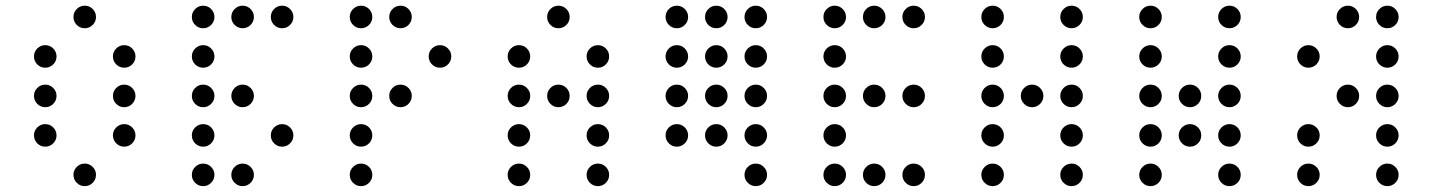

<svg xmlns="http://www.w3.org/2000/svg" viewBox="-20 -674 4962 665"><path d="M312.5 -615.2Q312.5 -599.1 301 -587.6Q289.6 -576.2 273.4 -576.2Q257.3 -576.2 245.8 -587.6Q234.4 -599.1 234.4 -615.2Q234.4 -631.3 245.8 -642.8Q257.3 -654.3 273.4 -654.3Q289.6 -654.3 301 -642.8Q312.5 -631.3 312.5 -615.2ZM175.8 -478.5Q175.8 -462.4 164.3 -450.9Q152.8 -439.5 136.7 -439.5Q120.6 -439.5 109.1 -450.9Q97.7 -462.4 97.7 -478.5Q97.7 -494.6 109.1 -506.1Q120.6 -517.6 136.7 -517.6Q152.8 -517.6 164.3 -506.1Q175.8 -494.6 175.8 -478.5ZM449.2 -478.5Q449.2 -462.4 437.7 -450.9Q426.3 -439.5 410.2 -439.5Q394 -439.5 382.6 -450.9Q371.1 -462.4 371.1 -478.5Q371.1 -494.6 382.6 -506.1Q394 -517.6 410.2 -517.6Q426.3 -517.6 437.7 -506.1Q449.2 -494.6 449.2 -478.5ZM175.8 -341.8Q175.8 -325.7 164.3 -314.2Q152.8 -302.7 136.7 -302.7Q120.6 -302.7 109.1 -314.2Q97.7 -325.7 97.7 -341.8Q97.7 -357.9 109.1 -369.4Q120.6 -380.9 136.7 -380.9Q152.8 -380.9 164.3 -369.4Q175.8 -357.9 175.8 -341.8ZM449.2 -341.8Q449.2 -325.7 437.7 -314.2Q426.3 -302.7 410.2 -302.7Q394 -302.7 382.6 -314.2Q371.1 -325.7 371.1 -341.8Q371.1 -357.9 382.6 -369.4Q394 -380.9 410.2 -380.9Q426.3 -380.9 437.7 -369.4Q449.2 -357.9 449.2 -341.8ZM175.8 -205.1Q175.8 -189 164.3 -177.5Q152.8 -166 136.7 -166Q120.6 -166 109.1 -177.5Q97.7 -189 97.7 -205.1Q97.7 -221.2 109.1 -232.7Q120.6 -244.1 136.7 -244.1Q152.8 -244.1 164.3 -232.7Q175.8 -221.2 175.8 -205.1ZM449.2 -205.1Q449.2 -189 437.7 -177.5Q426.3 -166 410.2 -166Q394 -166 382.6 -177.5Q371.1 -189 371.1 -205.1Q371.1 -221.2 382.6 -232.7Q394 -244.1 410.2 -244.1Q426.3 -244.1 437.7 -232.7Q449.2 -221.2 449.2 -205.1ZM312.5 -68.4Q312.5 -52.2 301 -40.8Q289.6 -29.3 273.4 -29.3Q257.3 -29.3 245.8 -40.8Q234.4 -52.2 234.4 -68.4Q234.4 -84.5 245.8 -95.9Q257.3 -107.4 273.4 -107.4Q289.6 -107.4 301 -95.9Q312.5 -84.5 312.5 -68.4Z M722.7 -615.2Q722.7 -599.1 711.2 -587.6Q699.7 -576.2 683.6 -576.2Q667.5 -576.2 656 -587.6Q644.5 -599.1 644.5 -615.2Q644.5 -631.3 656 -642.8Q667.5 -654.3 683.6 -654.3Q699.7 -654.3 711.2 -642.8Q722.7 -631.3 722.7 -615.2ZM859.4 -615.2Q859.4 -599.1 847.9 -587.6Q836.4 -576.2 820.3 -576.2Q804.2 -576.2 792.7 -587.6Q781.2 -599.1 781.2 -615.2Q781.2 -631.3 792.7 -642.8Q804.2 -654.3 820.3 -654.3Q836.4 -654.3 847.9 -642.8Q859.4 -631.3 859.4 -615.2ZM996.1 -615.2Q996.1 -599.1 984.6 -587.6Q973.1 -576.2 957 -576.2Q940.9 -576.2 929.4 -587.6Q918 -599.1 918 -615.2Q918 -631.3 929.4 -642.8Q940.9 -654.3 957 -654.3Q973.1 -654.3 984.6 -642.8Q996.1 -631.3 996.1 -615.2ZM722.7 -478.5Q722.7 -462.4 711.2 -450.9Q699.7 -439.5 683.6 -439.5Q667.5 -439.5 656 -450.9Q644.5 -462.4 644.5 -478.5Q644.5 -494.6 656 -506.1Q667.5 -517.6 683.6 -517.6Q699.7 -517.6 711.2 -506.1Q722.7 -494.6 722.7 -478.5ZM722.7 -341.8Q722.7 -325.7 711.2 -314.2Q699.7 -302.7 683.6 -302.7Q667.5 -302.7 656 -314.2Q644.5 -325.7 644.5 -341.8Q644.5 -357.9 656 -369.4Q667.5 -380.9 683.6 -380.9Q699.7 -380.9 711.2 -369.4Q722.7 -357.9 722.7 -341.8ZM859.4 -341.8Q859.4 -325.7 847.9 -314.2Q836.4 -302.7 820.3 -302.7Q804.2 -302.7 792.7 -314.2Q781.2 -325.7 781.2 -341.8Q781.2 -357.9 792.7 -369.4Q804.2 -380.9 820.3 -380.9Q836.4 -380.9 847.9 -369.4Q859.4 -357.9 859.4 -341.8ZM722.7 -205.1Q722.7 -189 711.2 -177.5Q699.7 -166 683.6 -166Q667.5 -166 656 -177.5Q644.5 -189 644.5 -205.1Q644.5 -221.2 656 -232.7Q667.5 -244.1 683.6 -244.1Q699.7 -244.1 711.2 -232.7Q722.7 -221.2 722.7 -205.1ZM996.1 -205.1Q996.1 -189 984.6 -177.5Q973.1 -166 957 -166Q940.9 -166 929.4 -177.5Q918 -189 918 -205.1Q918 -221.2 929.4 -232.7Q940.9 -244.1 957 -244.1Q973.1 -244.1 984.6 -232.7Q996.1 -221.2 996.1 -205.1ZM722.7 -68.4Q722.7 -52.2 711.2 -40.8Q699.7 -29.3 683.6 -29.3Q667.5 -29.3 656 -40.8Q644.5 -52.2 644.5 -68.4Q644.5 -84.5 656 -95.9Q667.5 -107.4 683.6 -107.4Q699.7 -107.4 711.2 -95.9Q722.7 -84.5 722.7 -68.4ZM859.4 -68.4Q859.4 -52.2 847.9 -40.8Q836.4 -29.3 820.3 -29.3Q804.2 -29.3 792.7 -40.8Q781.2 -52.2 781.2 -68.4Q781.2 -84.5 792.7 -95.9Q804.2 -107.4 820.3 -107.4Q836.4 -107.4 847.9 -95.9Q859.4 -84.5 859.4 -68.4Z M1269.5 -615.2Q1269.5 -599.1 1258.1 -587.6Q1246.6 -576.2 1230.5 -576.2Q1214.4 -576.2 1202.9 -587.6Q1191.4 -599.1 1191.4 -615.2Q1191.4 -631.3 1202.9 -642.8Q1214.4 -654.3 1230.5 -654.3Q1246.6 -654.3 1258.1 -642.8Q1269.5 -631.3 1269.5 -615.2ZM1406.2 -615.2Q1406.2 -599.1 1394.8 -587.6Q1383.3 -576.2 1367.2 -576.2Q1351.1 -576.2 1339.6 -587.6Q1328.1 -599.1 1328.1 -615.2Q1328.1 -631.3 1339.6 -642.8Q1351.1 -654.3 1367.2 -654.3Q1383.3 -654.3 1394.8 -642.8Q1406.2 -631.3 1406.2 -615.2ZM1269.5 -478.5Q1269.5 -462.4 1258.1 -450.9Q1246.6 -439.5 1230.5 -439.5Q1214.4 -439.5 1202.9 -450.9Q1191.4 -462.4 1191.4 -478.5Q1191.4 -494.6 1202.9 -506.1Q1214.4 -517.6 1230.5 -517.6Q1246.6 -517.6 1258.1 -506.1Q1269.5 -494.6 1269.5 -478.5ZM1543 -478.5Q1543 -462.4 1531.5 -450.9Q1520 -439.5 1503.9 -439.5Q1487.8 -439.5 1476.3 -450.9Q1464.8 -462.4 1464.8 -478.5Q1464.8 -494.6 1476.3 -506.1Q1487.8 -517.6 1503.9 -517.6Q1520 -517.6 1531.5 -506.1Q1543 -494.6 1543 -478.5ZM1269.5 -341.8Q1269.5 -325.7 1258.1 -314.2Q1246.6 -302.7 1230.5 -302.7Q1214.4 -302.7 1202.9 -314.2Q1191.4 -325.7 1191.4 -341.8Q1191.4 -357.9 1202.9 -369.4Q1214.4 -380.9 1230.5 -380.9Q1246.6 -380.9 1258.1 -369.4Q1269.5 -357.9 1269.5 -341.8ZM1406.2 -341.8Q1406.2 -325.7 1394.8 -314.2Q1383.3 -302.7 1367.2 -302.7Q1351.1 -302.7 1339.6 -314.2Q1328.1 -325.7 1328.1 -341.8Q1328.1 -357.9 1339.6 -369.4Q1351.1 -380.9 1367.2 -380.9Q1383.3 -380.9 1394.8 -369.4Q1406.2 -357.9 1406.2 -341.8ZM1269.5 -205.1Q1269.5 -189 1258.1 -177.5Q1246.6 -166 1230.5 -166Q1214.4 -166 1202.9 -177.5Q1191.4 -189 1191.4 -205.1Q1191.4 -221.2 1202.9 -232.7Q1214.4 -244.1 1230.5 -244.1Q1246.6 -244.1 1258.1 -232.7Q1269.5 -221.2 1269.5 -205.1ZM1269.5 -68.4Q1269.5 -52.2 1258.1 -40.8Q1246.6 -29.3 1230.5 -29.3Q1214.4 -29.3 1202.9 -40.8Q1191.4 -52.2 1191.4 -68.4Q1191.4 -84.5 1202.9 -95.9Q1214.4 -107.4 1230.5 -107.4Q1246.6 -107.4 1258.1 -95.9Q1269.5 -84.5 1269.5 -68.4Z M1953.1 -615.2Q1953.1 -599.1 1941.7 -587.6Q1930.2 -576.2 1914.1 -576.2Q1897.9 -576.2 1886.5 -587.6Q1875 -599.1 1875 -615.2Q1875 -631.3 1886.5 -642.8Q1897.9 -654.3 1914.1 -654.3Q1930.2 -654.3 1941.7 -642.8Q1953.1 -631.3 1953.1 -615.2ZM1816.4 -478.5Q1816.4 -462.4 1804.9 -450.9Q1793.5 -439.5 1777.3 -439.5Q1761.2 -439.5 1749.8 -450.9Q1738.3 -462.4 1738.3 -478.5Q1738.3 -494.6 1749.8 -506.1Q1761.2 -517.6 1777.3 -517.6Q1793.5 -517.6 1804.9 -506.1Q1816.4 -494.6 1816.4 -478.5ZM2089.8 -478.5Q2089.8 -462.4 2078.4 -450.9Q2066.9 -439.5 2050.8 -439.5Q2034.7 -439.5 2023.2 -450.9Q2011.7 -462.4 2011.7 -478.5Q2011.7 -494.6 2023.2 -506.1Q2034.7 -517.6 2050.8 -517.6Q2066.9 -517.6 2078.4 -506.1Q2089.8 -494.6 2089.8 -478.5ZM1816.4 -341.8Q1816.4 -325.7 1804.9 -314.2Q1793.5 -302.7 1777.3 -302.7Q1761.2 -302.7 1749.8 -314.2Q1738.3 -325.7 1738.3 -341.8Q1738.3 -357.9 1749.8 -369.4Q1761.2 -380.9 1777.3 -380.9Q1793.5 -380.9 1804.9 -369.4Q1816.4 -357.9 1816.4 -341.8ZM1953.1 -341.8Q1953.1 -325.7 1941.7 -314.2Q1930.2 -302.7 1914.1 -302.7Q1897.9 -302.7 1886.5 -314.2Q1875 -325.7 1875 -341.8Q1875 -357.9 1886.5 -369.4Q1897.9 -380.9 1914.1 -380.9Q1930.2 -380.9 1941.7 -369.4Q1953.1 -357.9 1953.1 -341.8ZM2089.8 -341.8Q2089.8 -325.7 2078.4 -314.2Q2066.9 -302.7 2050.8 -302.7Q2034.7 -302.7 2023.2 -314.2Q2011.7 -325.7 2011.7 -341.8Q2011.7 -357.9 2023.2 -369.4Q2034.7 -380.9 2050.8 -380.9Q2066.9 -380.9 2078.4 -369.4Q2089.8 -357.9 2089.8 -341.8ZM1816.4 -205.1Q1816.4 -189 1804.9 -177.5Q1793.5 -166 1777.3 -166Q1761.2 -166 1749.8 -177.5Q1738.3 -189 1738.3 -205.1Q1738.3 -221.2 1749.8 -232.7Q1761.2 -244.1 1777.3 -244.1Q1793.5 -244.1 1804.9 -232.7Q1816.4 -221.2 1816.4 -205.1ZM2089.8 -205.1Q2089.8 -189 2078.4 -177.5Q2066.9 -166 2050.8 -166Q2034.7 -166 2023.2 -177.5Q2011.7 -189 2011.7 -205.1Q2011.7 -221.2 2023.2 -232.7Q2034.7 -244.1 2050.8 -244.1Q2066.9 -244.1 2078.4 -232.7Q2089.8 -221.2 2089.8 -205.1ZM1816.4 -68.4Q1816.4 -52.2 1804.9 -40.8Q1793.5 -29.3 1777.3 -29.3Q1761.2 -29.3 1749.8 -40.8Q1738.3 -52.2 1738.3 -68.4Q1738.3 -84.5 1749.8 -95.9Q1761.2 -107.4 1777.3 -107.4Q1793.5 -107.4 1804.9 -95.9Q1816.4 -84.5 1816.4 -68.4ZM2089.8 -68.4Q2089.8 -52.2 2078.4 -40.8Q2066.9 -29.3 2050.8 -29.3Q2034.7 -29.3 2023.2 -40.8Q2011.7 -52.2 2011.7 -68.4Q2011.7 -84.5 2023.2 -95.9Q2034.7 -107.4 2050.8 -107.4Q2066.9 -107.4 2078.4 -95.9Q2089.8 -84.5 2089.8 -68.4Z M2363.3 -615.2Q2363.3 -599.1 2351.8 -587.6Q2340.3 -576.2 2324.2 -576.2Q2308.1 -576.2 2296.6 -587.6Q2285.2 -599.1 2285.2 -615.2Q2285.2 -631.3 2296.6 -642.8Q2308.1 -654.3 2324.2 -654.3Q2340.3 -654.3 2351.8 -642.8Q2363.3 -631.3 2363.3 -615.2ZM2500 -615.2Q2500 -599.1 2488.5 -587.6Q2477.1 -576.2 2460.9 -576.2Q2444.8 -576.2 2433.3 -587.6Q2421.9 -599.1 2421.9 -615.2Q2421.9 -631.3 2433.3 -642.8Q2444.8 -654.3 2460.9 -654.3Q2477.1 -654.3 2488.5 -642.8Q2500 -631.3 2500 -615.2ZM2636.7 -615.2Q2636.7 -599.1 2625.2 -587.6Q2613.8 -576.2 2597.7 -576.2Q2581.5 -576.2 2570.1 -587.6Q2558.6 -599.1 2558.6 -615.2Q2558.6 -631.3 2570.1 -642.8Q2581.5 -654.3 2597.7 -654.3Q2613.8 -654.3 2625.2 -642.8Q2636.7 -631.3 2636.7 -615.2ZM2363.3 -478.5Q2363.3 -462.4 2351.8 -450.9Q2340.3 -439.5 2324.2 -439.5Q2308.1 -439.5 2296.6 -450.9Q2285.2 -462.4 2285.2 -478.5Q2285.2 -494.6 2296.6 -506.1Q2308.1 -517.6 2324.2 -517.6Q2340.3 -517.6 2351.8 -506.1Q2363.3 -494.6 2363.3 -478.5ZM2500 -478.5Q2500 -462.4 2488.5 -450.9Q2477.1 -439.5 2460.9 -439.5Q2444.8 -439.5 2433.3 -450.9Q2421.9 -462.4 2421.9 -478.5Q2421.9 -494.6 2433.3 -506.1Q2444.8 -517.6 2460.9 -517.6Q2477.1 -517.6 2488.5 -506.1Q2500 -494.6 2500 -478.5ZM2636.7 -478.5Q2636.7 -462.4 2625.2 -450.9Q2613.8 -439.5 2597.7 -439.5Q2581.5 -439.5 2570.1 -450.9Q2558.6 -462.4 2558.6 -478.5Q2558.6 -494.6 2570.1 -506.1Q2581.5 -517.6 2597.7 -517.6Q2613.8 -517.6 2625.2 -506.1Q2636.7 -494.6 2636.7 -478.5ZM2363.3 -341.8Q2363.3 -325.7 2351.8 -314.2Q2340.3 -302.7 2324.2 -302.7Q2308.1 -302.7 2296.6 -314.2Q2285.2 -325.7 2285.2 -341.8Q2285.2 -357.9 2296.6 -369.4Q2308.1 -380.9 2324.2 -380.9Q2340.3 -380.9 2351.8 -369.4Q2363.3 -357.9 2363.3 -341.8ZM2500 -341.8Q2500 -325.7 2488.5 -314.2Q2477.1 -302.7 2460.9 -302.7Q2444.8 -302.7 2433.3 -314.2Q2421.9 -325.7 2421.9 -341.8Q2421.9 -357.9 2433.3 -369.4Q2444.8 -380.9 2460.9 -380.9Q2477.1 -380.9 2488.5 -369.4Q2500 -357.9 2500 -341.8ZM2636.7 -341.8Q2636.7 -325.7 2625.2 -314.2Q2613.8 -302.7 2597.7 -302.7Q2581.5 -302.7 2570.1 -314.2Q2558.6 -325.7 2558.6 -341.8Q2558.6 -357.9 2570.1 -369.4Q2581.5 -380.9 2597.7 -380.9Q2613.8 -380.9 2625.2 -369.4Q2636.7 -357.9 2636.7 -341.8ZM2363.3 -205.1Q2363.3 -189 2351.8 -177.5Q2340.3 -166 2324.2 -166Q2308.1 -166 2296.6 -177.5Q2285.2 -189 2285.2 -205.1Q2285.2 -221.2 2296.6 -232.7Q2308.1 -244.1 2324.2 -244.1Q2340.3 -244.1 2351.8 -232.7Q2363.3 -221.2 2363.3 -205.1ZM2500 -205.1Q2500 -189 2488.5 -177.5Q2477.1 -166 2460.9 -166Q2444.8 -166 2433.3 -177.5Q2421.9 -189 2421.9 -205.1Q2421.9 -221.2 2433.3 -232.7Q2444.8 -244.1 2460.9 -244.1Q2477.1 -244.1 2488.5 -232.7Q2500 -221.2 2500 -205.1ZM2636.7 -205.1Q2636.7 -189 2625.2 -177.5Q2613.8 -166 2597.7 -166Q2581.5 -166 2570.1 -177.5Q2558.6 -189 2558.6 -205.1Q2558.6 -221.2 2570.1 -232.7Q2581.5 -244.1 2597.7 -244.1Q2613.8 -244.1 2625.2 -232.7Q2636.7 -221.2 2636.7 -205.1ZM2636.7 -68.4Q2636.7 -52.2 2625.2 -40.8Q2613.8 -29.3 2597.7 -29.3Q2581.5 -29.3 2570.1 -40.8Q2558.6 -52.2 2558.6 -68.4Q2558.6 -84.5 2570.1 -95.9Q2581.5 -107.4 2597.7 -107.4Q2613.8 -107.4 2625.2 -95.9Q2636.7 -84.5 2636.7 -68.4Z M2910.2 -615.2Q2910.2 -599.1 2898.7 -587.6Q2887.2 -576.2 2871.1 -576.2Q2855 -576.2 2843.5 -587.6Q2832 -599.1 2832 -615.2Q2832 -631.3 2843.5 -642.8Q2855 -654.3 2871.1 -654.3Q2887.2 -654.3 2898.7 -642.8Q2910.2 -631.3 2910.2 -615.2ZM3046.9 -615.2Q3046.9 -599.1 3035.4 -587.6Q3023.9 -576.2 3007.8 -576.2Q2991.7 -576.2 2980.2 -587.6Q2968.8 -599.1 2968.8 -615.2Q2968.8 -631.3 2980.2 -642.8Q2991.7 -654.3 3007.8 -654.3Q3023.9 -654.3 3035.4 -642.8Q3046.9 -631.3 3046.9 -615.2ZM3183.6 -615.2Q3183.6 -599.1 3172.1 -587.6Q3160.6 -576.2 3144.5 -576.2Q3128.4 -576.2 3116.9 -587.6Q3105.5 -599.1 3105.5 -615.2Q3105.5 -631.3 3116.9 -642.8Q3128.4 -654.3 3144.5 -654.3Q3160.6 -654.3 3172.1 -642.8Q3183.6 -631.3 3183.6 -615.2ZM2910.2 -478.5Q2910.2 -462.4 2898.7 -450.9Q2887.2 -439.5 2871.1 -439.5Q2855 -439.5 2843.5 -450.9Q2832 -462.4 2832 -478.5Q2832 -494.6 2843.5 -506.1Q2855 -517.6 2871.1 -517.6Q2887.2 -517.6 2898.7 -506.1Q2910.2 -494.6 2910.2 -478.5ZM2910.2 -341.8Q2910.2 -325.7 2898.7 -314.2Q2887.2 -302.7 2871.1 -302.7Q2855 -302.7 2843.5 -314.2Q2832 -325.7 2832 -341.8Q2832 -357.9 2843.5 -369.4Q2855 -380.9 2871.1 -380.9Q2887.2 -380.9 2898.7 -369.4Q2910.2 -357.9 2910.2 -341.8ZM3046.9 -341.8Q3046.9 -325.7 3035.4 -314.2Q3023.9 -302.7 3007.8 -302.7Q2991.7 -302.7 2980.2 -314.2Q2968.8 -325.7 2968.8 -341.8Q2968.8 -357.9 2980.2 -369.4Q2991.7 -380.9 3007.8 -380.9Q3023.9 -380.9 3035.4 -369.4Q3046.9 -357.9 3046.9 -341.8ZM3183.6 -341.8Q3183.6 -325.7 3172.1 -314.2Q3160.6 -302.7 3144.5 -302.7Q3128.4 -302.7 3116.9 -314.2Q3105.5 -325.7 3105.5 -341.8Q3105.5 -357.9 3116.9 -369.4Q3128.4 -380.9 3144.5 -380.9Q3160.6 -380.9 3172.1 -369.4Q3183.6 -357.9 3183.6 -341.8ZM2910.2 -205.1Q2910.2 -189 2898.7 -177.5Q2887.2 -166 2871.1 -166Q2855 -166 2843.5 -177.5Q2832 -189 2832 -205.1Q2832 -221.2 2843.5 -232.7Q2855 -244.1 2871.1 -244.1Q2887.2 -244.1 2898.7 -232.7Q2910.2 -221.2 2910.2 -205.1ZM2910.2 -68.4Q2910.2 -52.2 2898.7 -40.8Q2887.2 -29.3 2871.1 -29.3Q2855 -29.3 2843.5 -40.8Q2832 -52.2 2832 -68.4Q2832 -84.5 2843.5 -95.9Q2855 -107.4 2871.1 -107.4Q2887.2 -107.4 2898.7 -95.9Q2910.2 -84.5 2910.2 -68.4ZM3046.9 -68.4Q3046.9 -52.2 3035.4 -40.8Q3023.9 -29.3 3007.8 -29.3Q2991.7 -29.3 2980.2 -40.8Q2968.8 -52.2 2968.8 -68.4Q2968.8 -84.5 2980.2 -95.9Q2991.7 -107.4 3007.8 -107.4Q3023.9 -107.4 3035.4 -95.9Q3046.9 -84.5 3046.9 -68.4ZM3183.6 -68.4Q3183.6 -52.2 3172.1 -40.8Q3160.6 -29.3 3144.5 -29.3Q3128.4 -29.3 3116.9 -40.8Q3105.5 -52.2 3105.5 -68.4Q3105.5 -84.5 3116.9 -95.9Q3128.4 -107.4 3144.5 -107.4Q3160.6 -107.4 3172.1 -95.9Q3183.6 -84.5 3183.6 -68.4Z M3457 -615.2Q3457 -599.1 3445.6 -587.6Q3434.1 -576.2 3418 -576.2Q3401.9 -576.2 3390.4 -587.6Q3378.9 -599.1 3378.9 -615.2Q3378.9 -631.3 3390.4 -642.8Q3401.9 -654.3 3418 -654.3Q3434.1 -654.3 3445.6 -642.8Q3457 -631.3 3457 -615.2ZM3730.5 -615.2Q3730.5 -599.1 3719 -587.6Q3707.5 -576.2 3691.4 -576.2Q3675.3 -576.2 3663.8 -587.6Q3652.3 -599.1 3652.3 -615.2Q3652.3 -631.3 3663.8 -642.8Q3675.3 -654.3 3691.4 -654.3Q3707.5 -654.3 3719 -642.8Q3730.5 -631.3 3730.5 -615.2ZM3457 -478.5Q3457 -462.4 3445.6 -450.9Q3434.1 -439.5 3418 -439.5Q3401.9 -439.5 3390.4 -450.9Q3378.9 -462.4 3378.9 -478.5Q3378.9 -494.6 3390.4 -506.1Q3401.9 -517.6 3418 -517.6Q3434.1 -517.6 3445.6 -506.1Q3457 -494.6 3457 -478.5ZM3730.5 -478.5Q3730.5 -462.4 3719 -450.9Q3707.5 -439.5 3691.4 -439.5Q3675.3 -439.5 3663.8 -450.9Q3652.3 -462.4 3652.3 -478.5Q3652.3 -494.6 3663.8 -506.1Q3675.3 -517.6 3691.4 -517.6Q3707.5 -517.6 3719 -506.1Q3730.5 -494.6 3730.5 -478.5ZM3457 -341.8Q3457 -325.7 3445.6 -314.2Q3434.1 -302.7 3418 -302.7Q3401.9 -302.7 3390.4 -314.2Q3378.9 -325.7 3378.9 -341.8Q3378.9 -357.9 3390.4 -369.4Q3401.9 -380.9 3418 -380.9Q3434.1 -380.9 3445.6 -369.4Q3457 -357.9 3457 -341.8ZM3593.8 -341.8Q3593.8 -325.7 3582.3 -314.2Q3570.8 -302.7 3554.7 -302.7Q3538.6 -302.7 3527.1 -314.2Q3515.6 -325.7 3515.6 -341.8Q3515.6 -357.9 3527.1 -369.4Q3538.6 -380.9 3554.7 -380.9Q3570.8 -380.9 3582.3 -369.4Q3593.8 -357.9 3593.8 -341.8ZM3730.5 -341.8Q3730.5 -325.7 3719 -314.2Q3707.5 -302.7 3691.4 -302.7Q3675.3 -302.7 3663.8 -314.2Q3652.3 -325.7 3652.3 -341.8Q3652.3 -357.9 3663.8 -369.4Q3675.3 -380.9 3691.4 -380.9Q3707.5 -380.9 3719 -369.4Q3730.5 -357.9 3730.5 -341.8ZM3457 -205.1Q3457 -189 3445.6 -177.5Q3434.1 -166 3418 -166Q3401.9 -166 3390.4 -177.5Q3378.9 -189 3378.9 -205.1Q3378.9 -221.2 3390.4 -232.7Q3401.9 -244.1 3418 -244.1Q3434.1 -244.1 3445.6 -232.7Q3457 -221.2 3457 -205.1ZM3730.5 -205.1Q3730.5 -189 3719 -177.5Q3707.5 -166 3691.4 -166Q3675.3 -166 3663.8 -177.5Q3652.3 -189 3652.3 -205.1Q3652.3 -221.2 3663.8 -232.7Q3675.3 -244.1 3691.4 -244.1Q3707.5 -244.1 3719 -232.7Q3730.5 -221.2 3730.5 -205.1ZM3457 -68.4Q3457 -52.2 3445.6 -40.8Q3434.1 -29.3 3418 -29.3Q3401.9 -29.3 3390.4 -40.8Q3378.9 -52.2 3378.9 -68.4Q3378.9 -84.5 3390.4 -95.9Q3401.9 -107.4 3418 -107.4Q3434.1 -107.4 3445.6 -95.9Q3457 -84.5 3457 -68.4ZM3730.5 -68.4Q3730.5 -52.2 3719 -40.8Q3707.5 -29.3 3691.4 -29.3Q3675.3 -29.3 3663.8 -40.8Q3652.3 -52.2 3652.3 -68.4Q3652.3 -84.5 3663.8 -95.9Q3675.3 -107.4 3691.4 -107.4Q3707.5 -107.4 3719 -95.9Q3730.5 -84.5 3730.5 -68.4Z M4003.9 -615.2Q4003.9 -599.1 3992.4 -587.6Q3981 -576.2 3964.8 -576.2Q3948.7 -576.2 3937.3 -587.6Q3925.8 -599.1 3925.8 -615.2Q3925.8 -631.3 3937.3 -642.8Q3948.7 -654.3 3964.8 -654.3Q3981 -654.3 3992.4 -642.8Q4003.9 -631.3 4003.9 -615.2ZM4277.3 -615.2Q4277.3 -599.1 4265.9 -587.6Q4254.4 -576.2 4238.3 -576.2Q4222.2 -576.2 4210.7 -587.6Q4199.2 -599.1 4199.2 -615.2Q4199.2 -631.3 4210.7 -642.8Q4222.2 -654.3 4238.3 -654.3Q4254.4 -654.3 4265.9 -642.8Q4277.3 -631.3 4277.3 -615.2ZM4003.9 -478.5Q4003.9 -462.4 3992.4 -450.9Q3981 -439.5 3964.8 -439.5Q3948.7 -439.5 3937.3 -450.9Q3925.8 -462.4 3925.8 -478.5Q3925.8 -494.6 3937.3 -506.1Q3948.7 -517.6 3964.8 -517.6Q3981 -517.6 3992.4 -506.1Q4003.9 -494.6 4003.9 -478.5ZM4277.3 -478.5Q4277.3 -462.4 4265.9 -450.9Q4254.4 -439.5 4238.3 -439.5Q4222.2 -439.5 4210.7 -450.9Q4199.2 -462.4 4199.2 -478.5Q4199.2 -494.6 4210.7 -506.1Q4222.2 -517.6 4238.3 -517.6Q4254.4 -517.6 4265.9 -506.1Q4277.3 -494.6 4277.3 -478.5ZM4003.9 -341.8Q4003.9 -325.7 3992.4 -314.2Q3981 -302.7 3964.8 -302.7Q3948.7 -302.7 3937.3 -314.2Q3925.8 -325.7 3925.8 -341.8Q3925.8 -357.9 3937.3 -369.4Q3948.7 -380.9 3964.8 -380.9Q3981 -380.9 3992.4 -369.4Q4003.9 -357.9 4003.9 -341.8ZM4140.6 -341.8Q4140.6 -325.7 4129.2 -314.2Q4117.7 -302.7 4101.6 -302.7Q4085.4 -302.7 4074 -314.2Q4062.5 -325.7 4062.5 -341.8Q4062.5 -357.9 4074 -369.4Q4085.4 -380.9 4101.6 -380.9Q4117.7 -380.9 4129.2 -369.4Q4140.6 -357.9 4140.6 -341.8ZM4277.3 -341.8Q4277.3 -325.7 4265.9 -314.2Q4254.4 -302.7 4238.3 -302.7Q4222.2 -302.7 4210.7 -314.2Q4199.2 -325.7 4199.2 -341.8Q4199.2 -357.9 4210.7 -369.4Q4222.2 -380.9 4238.3 -380.9Q4254.4 -380.9 4265.9 -369.4Q4277.3 -357.9 4277.3 -341.8ZM4003.9 -205.1Q4003.9 -189 3992.4 -177.5Q3981 -166 3964.8 -166Q3948.7 -166 3937.3 -177.5Q3925.8 -189 3925.8 -205.1Q3925.8 -221.2 3937.3 -232.7Q3948.7 -244.1 3964.8 -244.1Q3981 -244.1 3992.4 -232.7Q4003.9 -221.2 4003.9 -205.1ZM4140.6 -205.1Q4140.6 -189 4129.2 -177.5Q4117.7 -166 4101.6 -166Q4085.4 -166 4074 -177.5Q4062.5 -189 4062.5 -205.1Q4062.5 -221.2 4074 -232.7Q4085.4 -244.1 4101.6 -244.1Q4117.7 -244.1 4129.2 -232.7Q4140.6 -221.2 4140.6 -205.1ZM4277.3 -205.1Q4277.3 -189 4265.9 -177.5Q4254.4 -166 4238.3 -166Q4222.2 -166 4210.7 -177.5Q4199.2 -189 4199.2 -205.1Q4199.2 -221.2 4210.7 -232.7Q4222.2 -244.1 4238.3 -244.1Q4254.4 -244.1 4265.9 -232.7Q4277.3 -221.2 4277.3 -205.1ZM4003.9 -68.4Q4003.9 -52.2 3992.4 -40.8Q3981 -29.3 3964.8 -29.3Q3948.7 -29.3 3937.3 -40.8Q3925.8 -52.2 3925.8 -68.4Q3925.8 -84.5 3937.3 -95.9Q3948.7 -107.4 3964.8 -107.4Q3981 -107.4 3992.4 -95.9Q4003.9 -84.5 4003.9 -68.4ZM4277.3 -68.4Q4277.3 -52.2 4265.9 -40.8Q4254.4 -29.3 4238.3 -29.3Q4222.2 -29.3 4210.7 -40.8Q4199.2 -52.2 4199.2 -68.4Q4199.2 -84.5 4210.7 -95.9Q4222.2 -107.4 4238.3 -107.4Q4254.4 -107.4 4265.9 -95.9Q4277.3 -84.5 4277.3 -68.4Z M4746.1 -615.2Q4746.1 -631.3 4757.6 -642.8Q4769 -654.3 4785.2 -654.3Q4801.3 -654.3 4812.7 -642.8Q4824.2 -631.3 4824.2 -615.2Q4824.2 -599.1 4812.7 -587.6Q4801.3 -576.2 4785.2 -576.2Q4769 -576.2 4757.6 -587.6Q4746.1 -599.1 4746.1 -615.2ZM4609.4 -615.2Q4609.4 -631.3 4620.8 -642.8Q4632.3 -654.3 4648.4 -654.3Q4664.6 -654.3 4676 -642.8Q4687.5 -631.3 4687.5 -615.2Q4687.5 -599.1 4676 -587.6Q4664.6 -576.2 4648.4 -576.2Q4632.3 -576.2 4620.8 -587.6Q4609.4 -599.1 4609.4 -615.2ZM4746.1 -478.5Q4746.1 -494.6 4757.6 -506.1Q4769 -517.6 4785.2 -517.6Q4801.3 -517.6 4812.7 -506.1Q4824.2 -494.6 4824.2 -478.5Q4824.2 -462.4 4812.7 -450.9Q4801.3 -439.5 4785.2 -439.5Q4769 -439.5 4757.6 -450.9Q4746.1 -462.4 4746.1 -478.5ZM4472.7 -478.5Q4472.7 -494.6 4484.1 -506.1Q4495.6 -517.6 4511.7 -517.6Q4527.8 -517.6 4539.3 -506.1Q4550.8 -494.6 4550.8 -478.5Q4550.8 -462.4 4539.3 -450.9Q4527.8 -439.5 4511.7 -439.5Q4495.6 -439.5 4484.1 -450.9Q4472.7 -462.4 4472.7 -478.5ZM4746.1 -341.8Q4746.1 -357.9 4757.6 -369.4Q4769 -380.9 4785.2 -380.9Q4801.3 -380.9 4812.7 -369.4Q4824.2 -357.9 4824.2 -341.8Q4824.2 -325.7 4812.7 -314.2Q4801.3 -302.7 4785.2 -302.7Q4769 -302.7 4757.6 -314.2Q4746.1 -325.7 4746.1 -341.8ZM4609.4 -341.8Q4609.4 -357.9 4620.8 -369.4Q4632.3 -380.9 4648.4 -380.9Q4664.6 -380.9 4676 -369.4Q4687.5 -357.9 4687.5 -341.8Q4687.5 -325.7 4676 -314.2Q4664.6 -302.7 4648.4 -302.7Q4632.3 -302.7 4620.8 -314.2Q4609.4 -325.7 4609.4 -341.8ZM4746.1 -205.1Q4746.1 -221.2 4757.6 -232.7Q4769 -244.1 4785.2 -244.1Q4801.3 -244.1 4812.7 -232.7Q4824.2 -221.2 4824.2 -205.1Q4824.2 -189 4812.7 -177.5Q4801.3 -166 4785.2 -166Q4769 -166 4757.6 -177.5Q4746.1 -189 4746.1 -205.1ZM4472.7 -205.1Q4472.7 -221.2 4484.1 -232.7Q4495.6 -244.1 4511.7 -244.1Q4527.8 -244.1 4539.3 -232.7Q4550.8 -221.2 4550.8 -205.1Q4550.8 -189 4539.3 -177.5Q4527.8 -166 4511.7 -166Q4495.6 -166 4484.1 -177.5Q4472.7 -189 4472.7 -205.1ZM4746.1 -68.4Q4746.1 -84.5 4757.6 -95.9Q4769 -107.4 4785.2 -107.4Q4801.3 -107.4 4812.7 -95.9Q4824.2 -84.5 4824.2 -68.4Q4824.2 -52.2 4812.7 -40.8Q4801.3 -29.3 4785.2 -29.3Q4769 -29.3 4757.6 -40.8Q4746.1 -52.2 4746.1 -68.4ZM4472.7 -68.4Q4472.7 -84.5 4484.1 -95.9Q4495.6 -107.4 4511.7 -107.4Q4527.8 -107.4 4539.3 -95.9Q4550.8 -84.5 4550.8 -68.4Q4550.8 -52.2 4539.3 -40.8Q4527.8 -29.3 4511.7 -29.3Q4495.6 -29.3 4484.1 -40.8Q4472.7 -52.2 4472.7 -68.4Z"/></svg>

Font: DatDot Light
Style: Regular
Weight: 300
Designer: GGBot
Version: 1.00